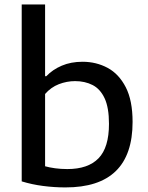

<svg xmlns="http://www.w3.org/2000/svg" viewBox="-20 -828 660 858"><path d="M272 9.5Q222.5 9.5 172.5 3Q122.5 -3.5 77 -17.5V-808H181.5V-487.5H187Q215 -517 256 -534.5Q297 -552 349 -552Q410 -552 460.8 -524.8Q511.5 -497.5 542 -438.2Q572.5 -379 572.5 -283Q572.5 10 272 9.5ZM281 -72.5Q373.5 -72.5 420.2 -120.5Q467 -168.5 467 -274.5Q467 -347 447.5 -388.8Q428 -430.5 393.8 -448Q359.5 -465.5 315.5 -465.5Q278.5 -465.5 243 -451.8Q207.5 -438 181.5 -408V-85Q201 -79.5 226.5 -76Q252 -72.5 281 -72.5Z"/></svg>

Font: Encode Sans Semi Expanded Medium
Style: Regular
Weight: 500
Width: 6
Designer: Multiple Designers
Foundry: Impallari Type
Version: Version 3.000; ttfautohint (v1.8.3) -l 8 -r 50 -G 200 -x 14 